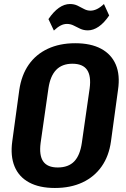

<svg xmlns="http://www.w3.org/2000/svg" viewBox="-20 -925 625 955"><path d="M253 10Q176 10 125 -17.5Q74 -45 52.5 -97Q31 -149 41 -222L76 -478Q87 -552 123 -603.5Q159 -655 218 -682.5Q277 -710 354 -710Q432 -710 483 -682.5Q534 -655 556 -603.5Q578 -552 567 -478L532 -222Q522 -149 485.5 -97Q449 -45 390 -17.5Q331 10 253 10ZM267 -92Q320 -92 349 -122Q378 -152 387 -214L426 -486Q434 -547 413 -577.5Q392 -608 340 -608Q289 -608 259.5 -577.5Q230 -547 221 -486L182 -214Q174 -152 195 -122Q216 -92 267 -92ZM221 -830Q246 -867 273 -886Q300 -905 328 -905Q349 -905 365.5 -897Q382 -889 397.5 -880.5Q413 -872 430 -872Q446 -872 462.5 -880Q479 -888 497 -905L523 -848Q498 -811 471 -792.5Q444 -774 417 -774Q396 -774 379 -782Q362 -790 346.5 -798Q331 -806 313 -806Q297 -806 281.5 -798Q266 -790 248 -773Z"/></svg>

Font: Pathway Extreme Condensed
Style: Bold Italic
Weight: 700
Width: 3
Italic angle: -8°
Version: Version 1.001;gftools[0.9.26]